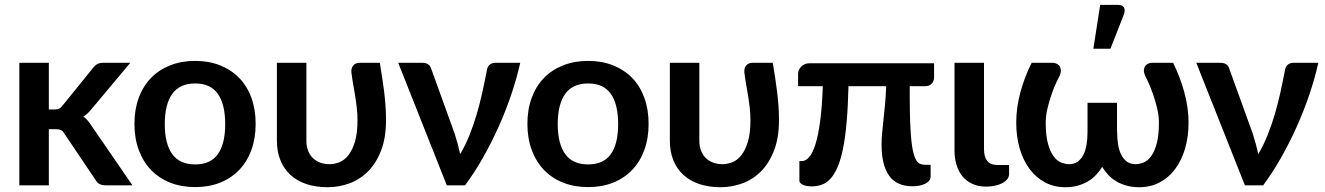

<svg xmlns="http://www.w3.org/2000/svg" viewBox="-20 -776 5548 804"><path d="M184.5 -513V-317.5H207.5Q220 -317.5 227.2 -320.8Q234.5 -324 242 -334L369.5 -491.5Q377.5 -502 387.2 -507.5Q397 -513 412.5 -513H525.5L366 -322.5Q349 -300 329 -288Q339.5 -280.5 347.8 -270.5Q356 -260.5 363.5 -249L534.5 0H423Q408.5 0 398 -4.8Q387.5 -9.5 380.5 -22L249.5 -216.5Q242.5 -228 235 -231.5Q227.5 -235 212.5 -235H184.5V0H61V-513Z M797.5 -521Q854.5 -521 901.2 -502.5Q948 -484 981.2 -450Q1014.5 -416 1032.5 -367Q1050.5 -318 1050.5 -257.5Q1050.5 -196.5 1032.5 -147.5Q1014.5 -98.5 981.2 -64Q948 -29.5 901.2 -11Q854.5 7.5 797.5 7.5Q740 7.5 693 -11Q646 -29.5 612.8 -64Q579.5 -98.5 561.2 -147.5Q543 -196.5 543 -257.5Q543 -318 561.2 -367Q579.5 -416 612.8 -450Q646 -484 693 -502.5Q740 -521 797.5 -521ZM797.5 -87.5Q861.5 -87.5 892.2 -130.5Q923 -173.5 923 -256.5Q923 -339.5 892.2 -383Q861.5 -426.5 797.5 -426.5Q732.5 -426.5 701.2 -382.8Q670 -339 670 -256.5Q670 -174 701.2 -130.8Q732.5 -87.5 797.5 -87.5Z M1570.5 -513Q1575.5 -481.5 1580.2 -451.8Q1585 -422 1588.5 -393Q1592 -364 1594.2 -334.2Q1596.5 -304.5 1596.5 -273Q1596.5 -199.5 1576 -146.2Q1555.5 -93 1521.5 -58.8Q1487.5 -24.5 1443.2 -8.2Q1399 8 1352 8Q1301 8 1261.5 -5.8Q1222 -19.5 1195 -44.8Q1168 -70 1153.8 -106Q1139.5 -142 1139.5 -187V-513H1263V-187Q1263 -163.5 1270 -145.2Q1277 -127 1289.8 -114.5Q1302.5 -102 1320.5 -95.2Q1338.5 -88.5 1360 -88.5Q1381 -88.5 1402 -97Q1423 -105.5 1439.5 -126.8Q1456 -148 1466.5 -183.5Q1477 -219 1477 -273Q1477 -298.5 1474.2 -323.2Q1471.5 -348 1467.5 -372.8Q1463.5 -397.5 1459 -422.5Q1454.5 -447.5 1451.5 -473Q1450.5 -484 1453.5 -491.8Q1456.5 -499.5 1461.5 -504.2Q1466.5 -509 1473 -511Q1479.5 -513 1485.5 -513Z M2158.5 -513Q2144 -448 2120.8 -379.5Q2097.5 -311 2067.5 -244.2Q2037.5 -177.5 2002 -115Q1966.5 -52.5 1927.5 0H1851L1647.5 -513H1749.5Q1763.5 -513 1772.8 -506.5Q1782 -500 1785 -490L1884 -216Q1891 -194 1896.8 -172.8Q1902.5 -151.5 1907 -130.5Q1929 -167.5 1946.2 -210.8Q1963.5 -254 1976.8 -299.5Q1990 -345 2000 -390.5Q2010 -436 2018 -478Q2020.5 -497.5 2030.8 -505.2Q2041 -513 2053.5 -513Z M2443 -521Q2500 -521 2546.8 -502.5Q2593.5 -484 2626.8 -450Q2660 -416 2678 -367Q2696 -318 2696 -257.5Q2696 -196.5 2678 -147.5Q2660 -98.5 2626.8 -64Q2593.5 -29.5 2546.8 -11Q2500 7.5 2443 7.5Q2385.5 7.5 2338.5 -11Q2291.5 -29.5 2258.2 -64Q2225 -98.5 2206.8 -147.5Q2188.5 -196.5 2188.5 -257.5Q2188.5 -318 2206.8 -367Q2225 -416 2258.2 -450Q2291.5 -484 2338.5 -502.5Q2385.5 -521 2443 -521ZM2443 -87.5Q2507 -87.5 2537.8 -130.5Q2568.5 -173.5 2568.5 -256.5Q2568.5 -339.5 2537.8 -383Q2507 -426.5 2443 -426.5Q2378 -426.5 2346.8 -382.8Q2315.5 -339 2315.5 -256.5Q2315.5 -174 2346.8 -130.8Q2378 -87.5 2443 -87.5Z M3216 -513Q3221 -481.5 3225.8 -451.8Q3230.5 -422 3234 -393Q3237.5 -364 3239.8 -334.2Q3242 -304.5 3242 -273Q3242 -199.5 3221.5 -146.2Q3201 -93 3167 -58.8Q3133 -24.5 3088.8 -8.2Q3044.5 8 2997.5 8Q2946.5 8 2907 -5.8Q2867.5 -19.5 2840.5 -44.8Q2813.5 -70 2799.2 -106Q2785 -142 2785 -187V-513H2908.5V-187Q2908.5 -163.5 2915.5 -145.2Q2922.5 -127 2935.2 -114.5Q2948 -102 2966 -95.2Q2984 -88.5 3005.5 -88.5Q3026.5 -88.5 3047.5 -97Q3068.5 -105.5 3085 -126.8Q3101.5 -148 3112 -183.5Q3122.5 -219 3122.5 -273Q3122.5 -298.5 3119.8 -323.2Q3117 -348 3113 -372.8Q3109 -397.5 3104.5 -422.5Q3100 -447.5 3097 -473Q3096 -484 3099 -491.8Q3102 -499.5 3107 -504.2Q3112 -509 3118.5 -511Q3125 -513 3131 -513Z M3891.5 -453Q3891.5 -437 3881.8 -426Q3872 -415 3853 -415H3789.5V-383.5Q3789.5 -316 3791.2 -267.5Q3793 -219 3796.5 -186Q3800 -153 3805.5 -133.2Q3811 -113.5 3818.2 -103Q3825.5 -92.5 3834.5 -89.2Q3843.5 -86 3854.5 -86H3877V-37Q3877 -27 3871 -19.5Q3865 -12 3854.5 -6.8Q3844 -1.5 3830.2 1.2Q3816.5 4 3801 4Q3734.5 4 3703 -40.5Q3671.5 -85 3671.5 -171Q3671.5 -193.5 3673.8 -218Q3676 -242.5 3679.2 -271.8Q3682.5 -301 3685.8 -336Q3689 -371 3691 -415H3533Q3531 -329 3525.2 -264.2Q3519.5 -199.5 3510 -153Q3500.5 -106.5 3487.2 -76Q3474 -45.5 3457.5 -27.5Q3441 -9.5 3421 -2.5Q3401 4.5 3377.5 4.5Q3370 4.5 3361.2 3.2Q3352.5 2 3345 -1Q3337.5 -4 3332.5 -8.5Q3327.5 -13 3327.5 -19V-101.5H3338Q3354 -101.5 3368.5 -118.2Q3383 -135 3394.8 -172.2Q3406.5 -209.5 3414.5 -269.2Q3422.5 -329 3425.5 -415H3322V-467Q3322 -474 3325 -481.8Q3328 -489.5 3334 -496Q3340 -502.5 3348.8 -506.8Q3357.5 -511 3368.5 -511H3891.5Z M3977 -513H4100.5V-152Q4100.5 -119 4114 -102Q4127.5 -85 4159 -85H4205.5V-47.5Q4205.5 -34.5 4197.2 -24.8Q4189 -15 4175.5 -8.2Q4162 -1.5 4144.8 2Q4127.5 5.5 4110 5.5Q4077 5.5 4052.2 -5.8Q4027.5 -17 4010.8 -37.2Q3994 -57.5 3985.5 -85Q3977 -112.5 3977 -145Z M4892.5 -513Q4921 -455.5 4939 -390.8Q4957 -326 4957 -262.5Q4957 -203.5 4942.5 -154Q4928 -104.5 4901.2 -68.5Q4874.5 -32.5 4836.2 -12.2Q4798 8 4751 8Q4722 8 4698.2 1.5Q4674.5 -5 4655.2 -16.2Q4636 -27.5 4621.2 -43.2Q4606.5 -59 4595.5 -77Q4584 -59 4569.2 -43.2Q4554.5 -27.5 4535.2 -16.2Q4516 -5 4492.8 1.5Q4469.5 8 4441 8Q4394 8 4356 -12.2Q4318 -32.5 4291.2 -68.5Q4264.5 -104.5 4250 -154Q4235.5 -203.5 4235.5 -262.5Q4235.5 -326 4253.2 -390.8Q4271 -455.5 4300 -513H4388.5Q4395 -513 4402.5 -510.2Q4410 -507.5 4415.5 -501Q4421 -494.5 4422.2 -484.5Q4423.5 -474.5 4417.5 -459.5Q4413 -451.5 4403.2 -430.5Q4393.5 -409.5 4383.8 -381.8Q4374 -354 4366.5 -322.8Q4359 -291.5 4359 -262.5Q4359 -209.5 4368 -175.8Q4377 -142 4391.2 -122.5Q4405.5 -103 4422.8 -95.8Q4440 -88.5 4456.5 -88.5Q4477.5 -88.5 4492 -98.5Q4506.5 -108.5 4516 -126.5Q4525.5 -144.5 4529.8 -169.5Q4534 -194.5 4534 -224V-345.5H4657.5V-224H4658Q4658 -194.5 4662.2 -169.5Q4666.5 -144.5 4676 -126.5Q4685.5 -108.5 4700 -98.5Q4714.5 -88.5 4735.5 -88.5Q4752 -88.5 4769.2 -95.8Q4786.5 -103 4800.8 -122.5Q4815 -142 4824 -175.8Q4833 -209.5 4833 -262.5Q4833 -291.5 4825.5 -322.8Q4818 -354 4808.2 -381.8Q4798.5 -409.5 4789 -430.5Q4779.5 -451.5 4775 -459.5Q4769 -474.5 4770.2 -484.5Q4771.5 -494.5 4776.8 -501Q4782 -507.5 4789.8 -510.2Q4797.5 -513 4803.5 -513ZM4558.5 -572 4587 -755.5H4663Q4680.5 -755.5 4686.5 -744.8Q4692.5 -734 4686.5 -716L4630 -572Z M5500.5 -513Q5486 -448 5462.8 -379.5Q5439.5 -311 5409.5 -244.2Q5379.5 -177.5 5344 -115Q5308.5 -52.5 5269.5 0H5193L4989.5 -513H5091.5Q5105.5 -513 5114.8 -506.5Q5124 -500 5127 -490L5226 -216Q5233 -194 5238.8 -172.8Q5244.5 -151.5 5249 -130.5Q5271 -167.5 5288.2 -210.8Q5305.5 -254 5318.8 -299.5Q5332 -345 5342 -390.5Q5352 -436 5360 -478Q5362.5 -497.5 5372.8 -505.2Q5383 -513 5395.5 -513Z"/></svg>

Font: Lato 2
Style: Bold
Weight: 700
Designer: Lukasz Dziedzic with Adam Twardoch and Botio Nikoltchev
Foundry: tyPoland Lukasz Dziedzic
Version: Version 2.015; 2015-08-06; http://www.latofonts.com/